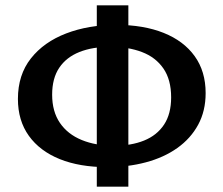

<svg xmlns="http://www.w3.org/2000/svg" viewBox="-20 -688 835 718"><path d="M380 -63Q278 -63 203.5 -93Q129 -123 88 -180Q47 -237 47 -318Q47 -408 95.5 -469.5Q144 -531 227.5 -563Q311 -595 415 -595Q517 -595 592 -565Q667 -535 708 -478Q749 -421 749 -340Q749 -273 721 -221.5Q693 -170 643 -134.5Q593 -99 525.5 -81Q458 -63 380 -63ZM406 -143Q471 -143 519 -162.5Q567 -182 593.5 -222Q620 -262 620 -324Q620 -390 591 -432Q562 -474 510.5 -493.5Q459 -513 393 -513Q326 -513 277 -493.5Q228 -474 201.5 -434.5Q175 -395 175 -334Q175 -271 204 -228.5Q233 -186 285.5 -164.5Q338 -143 406 -143ZM342 10V-668H460V10Z"/></svg>

Font: Ysabeau
Style: Bold
Weight: 700
Designer: Christian Thalmann (Catharsis Fonts)
Version: Version 2.000;gftools[0.9.27.dev2+g8671c4b]